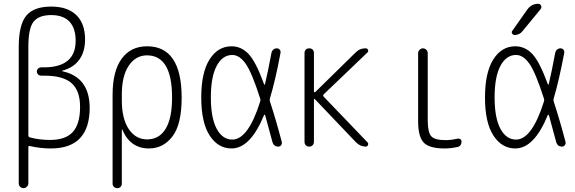

<svg xmlns="http://www.w3.org/2000/svg" viewBox="-20 -775 3040 1015"><path d="M129.9 -528.3V-59.6Q129.9 -50.8 137.7 -48.8Q187.5 -35.2 245.1 -35.2Q326.2 -35.2 364.7 -77.1Q403.3 -119.1 403.3 -210Q403.3 -295.9 358.4 -335.4Q313.5 -375 214.8 -375H197.3Q188.5 -375 181.6 -381.3Q174.8 -387.7 174.8 -397Q174.8 -406.2 181.6 -412.6Q188.5 -418.9 197.3 -418.9H210.9Q379.9 -418.9 379.9 -559.6Q379.9 -626 347.2 -660.6Q314.5 -695.3 251 -695.3Q185.5 -695.3 157.7 -660.6Q129.9 -626 129.9 -528.3ZM79.1 194.3V-526.4Q79.1 -643.6 118.7 -691.9Q158.2 -740.2 251 -740.2Q336.9 -740.2 383.3 -695.3Q429.7 -650.4 429.7 -566.4Q429.7 -501 398.9 -459Q368.2 -417 309.6 -401.4Q307.6 -401.4 307.6 -400.4Q307.6 -398.4 309.6 -398.4Q453.1 -367.2 454.1 -206.1Q454.1 9.8 249 9.8Q193.4 9.8 137.7 -2.9Q129.9 -4.9 129.9 2.9V194.3Q129.9 204.1 122.1 211.9Q114.3 219.7 104 219.7Q93.8 219.7 86.4 212.4Q79.1 205.1 79.1 194.3Z M624 -275.4V-245.1Q624 -147.5 660.6 -92.8Q697.3 -38.1 757.8 -38.1Q821.3 -38.1 855.5 -93.8Q889.6 -149.4 889.6 -259.8Q889.6 -481.4 757.8 -482.4Q697.3 -482.4 660.6 -427.7Q624 -373 624 -275.4ZM575.2 195.3V-273.4Q575.2 -398.4 623 -464.4Q670.9 -530.3 757.8 -530.3Q939.5 -530.3 940.4 -259.8Q940.4 -117.2 891.6 -53.7Q842.8 9.8 767.6 9.8Q668.9 9.8 627 -88.9Q627 -90.8 626 -90.8Q624 -90.8 624 -89.8V195.3Q624 206.1 617.2 212.9Q610.4 219.7 600.1 219.7Q589.8 219.7 582.5 212.9Q575.2 206.1 575.2 195.3Z M1208 -484.4Q1156.2 -484.4 1125.5 -426.8Q1094.7 -369.1 1094.7 -260.3Q1094.7 -151.4 1125.5 -94.2Q1156.2 -37.1 1208 -37.1Q1292 -37.1 1355.5 -238.3Q1358.4 -246.1 1355.5 -253.9Q1311.5 -391.6 1278.8 -438Q1246.1 -484.4 1208 -484.4ZM1204.1 9.8Q1132.8 9.8 1088.4 -58.6Q1043.9 -127 1043.9 -259.8Q1043.9 -391.6 1087.9 -460.9Q1131.8 -530.3 1204.1 -530.3Q1254.9 -530.3 1293.5 -490.2Q1332 -450.2 1376 -330.1Q1378.9 -324.2 1380.9 -330.1Q1396.5 -395.5 1415 -495.1Q1417 -505.9 1424.8 -512.7Q1432.6 -519.5 1442.9 -519.5Q1453.1 -519.5 1459 -512.2Q1464.8 -504.9 1462.9 -495.1Q1435.5 -348.6 1407.2 -255.9Q1404.3 -247.1 1407.2 -238.3Q1439.5 -139.6 1469.7 -24.4Q1471.7 -15.6 1466.3 -7.8Q1460.9 0 1451.2 0Q1426.8 0 1419.9 -25.4Q1391.6 -131.8 1381.8 -166Q1380.9 -168 1378.9 -168.5Q1377 -168.9 1376 -167Q1303.7 9.8 1204.1 9.8Z M1589.8 -25.4V-495.1Q1589.8 -505.9 1596.7 -512.7Q1603.5 -519.5 1614.7 -519.5Q1626 -519.5 1632.8 -512.7Q1639.6 -505.9 1639.6 -495.1V-291Q1639.6 -289.1 1641.6 -287.6Q1643.6 -286.1 1646.5 -288.1L1860.4 -498Q1882.8 -520.5 1914.1 -519.5Q1921.9 -519.5 1925.3 -511.7Q1928.7 -503.9 1922.9 -498L1691.4 -276.4Q1685.5 -270.5 1691.4 -263.7L1922.9 -22.5Q1928.7 -16.6 1925.3 -8.3Q1921.9 0 1914.1 0Q1883.8 0 1861.3 -23.4L1644.5 -251Q1643.6 -252.9 1641.6 -252Q1639.6 -251 1639.6 -249V-25.4Q1639.6 -14.6 1632.8 -7.3Q1626 0 1614.7 0Q1603.5 0 1596.7 -6.8Q1589.8 -13.7 1589.8 -25.4Z M2330.1 9.8Q2250 9.8 2220.2 -21Q2190.4 -51.8 2190.4 -134.8V-494.1Q2190.4 -503.9 2198.2 -511.7Q2206.1 -519.5 2215.8 -519.5Q2225.6 -519.5 2233.4 -512.2Q2241.2 -504.9 2241.2 -494.1V-139.6Q2241.2 -75.2 2259.8 -54.7Q2278.3 -34.2 2335 -34.2Q2364.3 -34.2 2398.4 -42Q2406.2 -43.9 2413.1 -39.6Q2419.9 -35.2 2419.9 -27.3Q2419.9 -2.9 2398.4 2Q2363.3 9.8 2330.1 9.8Z M2767.6 -724.6Q2789.1 -754.9 2825.2 -754.9Q2835.9 -754.9 2840.3 -745.1Q2844.7 -735.4 2837.9 -726.6L2742.2 -610.4Q2727.5 -590.8 2700.2 -589.8Q2692.4 -589.8 2687.5 -597.7Q2682.6 -605.5 2688.5 -612.3ZM2708 -484.4Q2656.2 -484.4 2625.5 -426.8Q2594.7 -369.1 2594.7 -260.3Q2594.7 -151.4 2625.5 -94.2Q2656.2 -37.1 2708 -37.1Q2792 -37.1 2855.5 -238.3Q2858.4 -246.1 2855.5 -253.9Q2811.5 -391.6 2778.8 -438Q2746.1 -484.4 2708 -484.4ZM2704.1 9.8Q2632.8 9.8 2588.4 -58.6Q2543.9 -127 2543.9 -259.8Q2543.9 -391.6 2587.9 -460.9Q2631.8 -530.3 2704.1 -530.3Q2754.9 -530.3 2793.5 -490.2Q2832 -450.2 2876 -330.1Q2878.9 -324.2 2880.9 -330.1Q2896.5 -395.5 2915 -495.1Q2917 -505.9 2924.8 -512.7Q2932.6 -519.5 2942.9 -519.5Q2953.1 -519.5 2959 -512.2Q2964.8 -504.9 2962.9 -495.1Q2934.6 -346.7 2907.2 -254.9Q2904.3 -246.1 2907.2 -238.3Q2939.5 -139.6 2969.7 -24.4Q2971.7 -15.6 2966.3 -7.8Q2960.9 0 2951.2 0Q2926.8 0 2919.9 -25.4Q2891.6 -131.8 2881.8 -166Q2880.9 -168 2878.9 -168.5Q2877 -168.9 2876 -167Q2803.7 9.8 2704.1 9.8Z"/></svg>

Font: Rounded-X Mgen+ 2m light
Style: Regular
Weight: 200
Designer: [Source Han Sans]
Ryoko NISHIZUKA  (kana & ideographs); Paul D. Hunt (Latin, Greek & Cyrillic); Wenlong ZHANG  (bopomofo
Version: Version 1.059.20150602